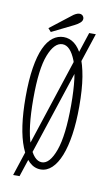

<svg xmlns="http://www.w3.org/2000/svg" viewBox="-80 -673 448 768"><g transform="rotate(10 144.0 -289.0)"><path d="M30 52 231 -560H258L56 52ZM134 11Q108.5 11 88.2 -8Q68 -27 53.8 -62.8Q39.5 -98.5 32.2 -149.2Q25 -200 25 -263.5Q25 -333 33 -383Q41 -433 55.5 -464.8Q70 -496.5 90 -511.5Q110 -526.5 134 -526.5Q157.5 -526.5 177.2 -511.5Q197 -496.5 211.8 -464.8Q226.5 -433 234.8 -383Q243 -333 243 -263.5Q243 -200 235.5 -149.2Q228 -98.5 213.8 -62.8Q199.5 -27 179.2 -8Q159 11 134 11ZM134 -18Q166 -18 188 -79Q210 -140 210 -263.5Q210 -384.5 188 -441Q166 -497.5 134 -497.5Q101 -497.5 78.8 -441Q56.5 -384.5 56.5 -263.5Q56.5 -140 78.8 -79Q101 -18 134 -18ZM79 -537.5 67 -551 150 -615.5Q157 -621.5 165 -625.5Q173 -629.5 180 -629.5Q185 -629.5 189.2 -627.2Q193.5 -625 196 -620Q198 -616.5 198 -612Q198 -602.5 188.2 -594.5Q178.5 -586.5 167 -581Z"/></g></svg>

Font: Imbue Thin 10pt Thin
Style: Regular
Weight: 250
Version: Version 1.102